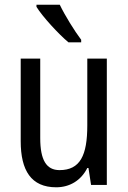

<svg xmlns="http://www.w3.org/2000/svg" viewBox="-20 -786 545 816"><path d="M234 -766H135V-757C160 -716 229 -641 271 -606H325V-617C297 -654 256 -720 234 -766ZM434 -537H351V-253C351 -126 321 -63 233 -63C177 -63 151 -106 151 -199V-537H68V-186C68 -62 112 10 219 10C275 10 324 -18 351 -72H356L367 0H434Z"/></svg>

Font: Noto Sans Khmer UI Condensed
Style: Regular
Weight: 400
Width: 3
Designer: Danh Hong and the Monotype Design Team
Foundry: Monotype Imaging Inc.
Version: Version 2.002